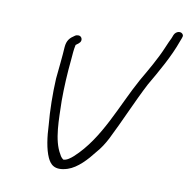

<svg xmlns="http://www.w3.org/2000/svg" viewBox="-69 -640 707 716"><g transform="rotate(10 284.5 -282.0)"><path d="M142 -442C140 -406 135 -363 131 -321C128 -265 129 -198 134 -146C136 -100 142 -56 156 -25C166 -4 182 19 232 3C269 -9 302 -46 326 -77C342 -95 354 -114 365 -135C401 -206 435 -288 472 -359C504 -414 541 -478 562 -538L567 -551C569 -556 570 -560 568 -564C561 -577 541 -573 534 -557L529 -544C525 -535 518 -522 511 -504C493 -461 465 -413 440 -370C381 -264 339 -132 247 -48C237 -39 223 -28 210 -28C206 -31 200 -36 196 -45C166 -94 168 -174 166 -243C166 -295 169 -348 174 -398C176 -423 177 -439 181 -457C187 -462 197 -467 199 -476C201 -485 195 -494 185 -494C180 -494 176 -493 172 -490C155 -479 144 -468 142 -442Z"/></g></svg>

Font: Stray Cat
Style: ExtObl
Weight: 400
Version: Version 1.0